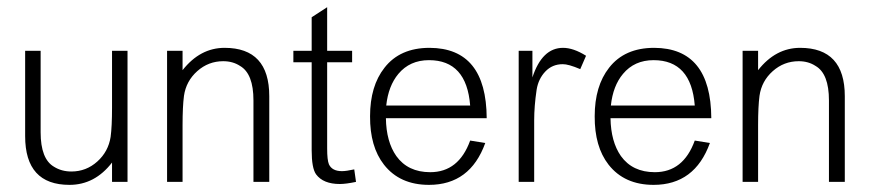

<svg xmlns="http://www.w3.org/2000/svg" viewBox="-20 -605 2417 533"><path d="M334 -100.1H291V-153.8Q243.2 -91.8 172.9 -91.8Q49.8 -91.8 49.8 -227.1V-463.9H92.8V-237.8Q92.8 -163.6 129.9 -142.1Q150.9 -128.9 178.2 -128.9Q219.2 -128.9 250 -156.5Q280.8 -184.1 287.1 -225.1Q291 -253.9 291 -306.2V-463.9H334Z M727.5 -100.1H683.6V-326.2Q683.6 -400.4 646.5 -421.9Q626.5 -435.1 599.6 -435.1Q558.6 -435.1 527.6 -407.5Q496.6 -379.9 490.7 -338.9Q486.8 -309.1 486.8 -257.8V-100.1H443.8V-463.9H486.8V-410.2Q535.6 -472.2 603.5 -472.2Q727.5 -472.2 727.5 -337.9Z M968.3 -100.1Q940.4 -94.2 923.3 -94.2Q877.4 -94.2 857.4 -121.1Q845.2 -138.2 845.2 -188V-432.1H794.4V-463.9H845.2V-557.1L888.2 -585V-463.9H957.5V-432.1H888.2V-192.9Q888.2 -160.6 893.1 -148.9Q901.9 -129.9 929.2 -129.9Q941.4 -129.9 963.4 -134.8Z M1331.1 -276.9H1051.3Q1052.2 -211.9 1080.1 -171.9Q1112.3 -127 1174.3 -127Q1253.4 -127 1285.2 -214.8L1327.1 -208Q1285.2 -91.8 1170.9 -91.8Q1089.8 -91.8 1045.9 -147.9Q1006.8 -197.8 1007.3 -282.2Q1007.3 -366.2 1047.4 -417Q1090.3 -472.2 1172.4 -472.2Q1330.1 -471.7 1331.1 -276.9ZM1285.2 -312Q1275.4 -438 1170.9 -438Q1117.7 -438 1085.9 -399.9Q1058.1 -366.7 1052.2 -312Z M1606.9 -450.2 1590.8 -413.1Q1557.6 -427.2 1542 -426.8Q1513.2 -426.8 1493.9 -406.5Q1474.6 -386.2 1469.7 -356Q1462.9 -310.1 1462.9 -271V-100.1H1419.9V-463.9H1458V-390.1Q1484.9 -472.2 1543 -472.2Q1571.8 -472.2 1606.9 -450.2Z M1954.6 -276.9H1674.8Q1675.8 -211.9 1703.6 -171.9Q1735.8 -127 1797.9 -127Q1877 -127 1908.7 -214.8L1950.7 -208Q1908.7 -91.8 1794.4 -91.8Q1713.4 -91.8 1669.4 -147.9Q1630.4 -197.8 1630.9 -282.2Q1630.9 -366.2 1670.9 -417Q1713.9 -472.2 1795.9 -472.2Q1953.6 -471.7 1954.6 -276.9ZM1908.7 -312Q1898.9 -438 1794.4 -438Q1741.2 -438 1709.5 -399.9Q1681.6 -366.7 1675.8 -312Z M2325.2 -100.1H2281.2V-326.2Q2281.2 -400.4 2244.1 -421.9Q2224.1 -435.1 2197.3 -435.1Q2156.2 -435.1 2125.2 -407.5Q2094.2 -379.9 2088.4 -338.9Q2084.5 -309.1 2084.5 -257.8V-100.1H2041.5V-463.9H2084.5V-410.2Q2133.3 -472.2 2201.2 -472.2Q2325.2 -472.2 2325.2 -337.9Z"/></svg>

Font: Kikakui Sans Pro
Style: Regular
Weight: 400
Version: 0.2